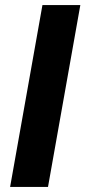

<svg xmlns="http://www.w3.org/2000/svg" viewBox="-20 -740 338 760"><path d="M20 0 148 -720H298L170 0Z"/></svg>

Font: DM Sans 20pt Black
Style: Italic
Weight: 900
Italic angle: -10°
Version: Version 4.004;gftools[0.9.30]